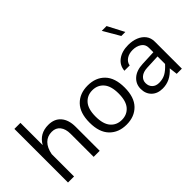

<svg xmlns="http://www.w3.org/2000/svg" viewBox="-61 -1279 1788 1788"><g transform="rotate(-45 833.5 -385.0)"><path d="M158.7 0H79.1V-706.1H158.7V-412.6Q212.9 -509.8 328.6 -509.8Q408.7 -509.8 452.6 -458.5Q496.6 -407.2 496.6 -316.9V0H417V-304.2Q417 -367.7 387.9 -404.5Q358.9 -441.4 306.2 -441.4Q247.6 -441.4 209.7 -403.3Q171.9 -365.2 158.7 -294.4Z M846.7 -509.8Q952.1 -509.8 1015.1 -444.8Q1078.1 -379.9 1078.1 -252.4Q1078.1 -125 1014.9 -59.8Q951.7 5.4 846.7 5.4Q742.2 5.4 678.7 -59.8Q615.2 -125 615.2 -252.4Q615.2 -379.9 678.5 -444.8Q741.7 -509.8 846.7 -509.8ZM846.7 -447.8Q778.8 -447.8 736.8 -399.7Q694.8 -351.6 694.8 -252.4Q694.8 -153.3 736.6 -105.2Q778.3 -57.1 846.7 -57.1Q915 -57.1 957 -105.2Q999 -153.3 999 -252.4Q999 -351.6 957 -399.7Q915 -447.8 846.7 -447.8Z M1578.6 -355V0H1510.7L1501 -82Q1460.4 -36.6 1416.7 -15.6Q1373 5.4 1322.8 5.4Q1254.4 5.4 1214.1 -34.2Q1173.8 -73.7 1173.8 -138.2Q1173.8 -202.1 1220.9 -244.1Q1268.1 -286.1 1352.5 -289.6L1499 -295.9V-355Q1499 -400.4 1462.9 -424.1Q1426.8 -447.8 1377.4 -447.8Q1328.6 -447.8 1295.4 -425Q1262.2 -402.3 1256.3 -364.7H1186.5Q1191.4 -431.2 1244.4 -470.5Q1297.4 -509.8 1381.3 -509.8Q1437 -509.8 1481.7 -491.7Q1526.4 -473.6 1552.5 -439.2Q1578.6 -404.8 1578.6 -355ZM1244.1 -144Q1244.1 -104.5 1269 -80.1Q1293.9 -55.7 1336.9 -55.7Q1383.3 -55.7 1420.2 -75.4Q1457 -95.2 1499 -141.6V-240.7L1357.4 -234.4Q1302.7 -231.9 1273.4 -206.8Q1244.1 -181.6 1244.1 -144ZM1448.2 -613.8H1395L1300.3 -776.4H1363.3Z"/></g></svg>

Font: Estedad-FD Regular
Style: FD-Regular
Weight: 400
Designer: Amin Abedi
Version: Version 7.3